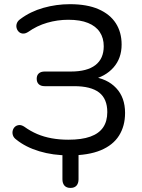

<svg xmlns="http://www.w3.org/2000/svg" viewBox="-20 -734 680 918"><path d="M317 164.5Q298 164.5 288.2 153.5Q278.5 142.5 278.5 123V-37H355.5V123Q355.5 142.5 345.8 153.5Q336 164.5 317 164.5ZM311.5 9Q233 9 167.8 -10.8Q102.5 -30.5 58 -66.5Q45.5 -75.5 41.8 -87Q38 -98.5 40.8 -109.5Q43.5 -120.5 51.5 -127.8Q59.5 -135 71.2 -136Q83 -137 96.5 -128Q125.5 -107 157.8 -93.2Q190 -79.5 227.2 -72.8Q264.5 -66 306.5 -66Q371 -66 412 -80.8Q453 -95.5 473 -124.8Q493 -154 493 -198Q493 -261.5 453.8 -291.8Q414.5 -322 334.5 -322H193.5Q175.5 -322 165.5 -331.2Q155.5 -340.5 155.5 -357.5Q155.5 -374 165.5 -383Q175.5 -392 193.5 -392H318.5Q396.5 -392 436.2 -422.8Q476 -453.5 476 -513Q476 -552 457.2 -580.5Q438.5 -609 401 -624.2Q363.5 -639.5 307 -639.5Q255 -639.5 205.8 -625.2Q156.5 -611 115 -581.5Q101 -572.5 89.2 -573.5Q77.5 -574.5 69.8 -582Q62 -589.5 59.2 -600.8Q56.5 -612 60.8 -623.2Q65 -634.5 77.5 -643Q125.5 -679 187.5 -696.5Q249.5 -714 314 -714Q396.5 -714 451.2 -690Q506 -666 533.8 -622.8Q561.5 -579.5 561.5 -521Q561.5 -455.5 522.8 -411.5Q484 -367.5 418.5 -353V-367.5Q492.5 -358.5 535.2 -313.2Q578 -268 578 -194Q578 -131.5 549.2 -85.8Q520.5 -40 461.5 -15.5Q402.5 9 311.5 9Z"/></svg>

Font: Nunito ExtraLight
Style: Regular
Weight: 200
Designer: Vernon Adams
Foundry: Vernon Adams
Version: Version 3.602;April 4, 2023;FontCreator 14.0.0.2856 64-bit